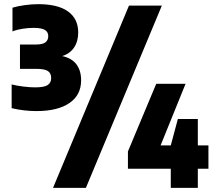

<svg xmlns="http://www.w3.org/2000/svg" viewBox="-20 -835 1033 923"><path d="M155 -301Q95 -301 36 -315V-429Q62.5 -422.5 93.5 -418.8Q124.5 -415 149 -415Q192 -415 209 -426Q226 -437 226 -460Q226 -483.5 209.8 -493.8Q193.5 -504 155 -504H76V-621H153Q185.5 -621 198.8 -631.8Q212 -642.5 212 -661Q212 -681.5 195.8 -691.2Q179.5 -701 141 -701Q116.5 -701 88.8 -696.8Q61 -692.5 40 -684V-798Q64 -805.5 98.2 -810.2Q132.5 -815 164 -815Q258.5 -815 307.2 -779.8Q356 -744.5 356 -679Q356 -636 335.8 -606.2Q315.5 -576.5 279 -565.5Q325.5 -555.5 347.8 -525.2Q370 -495 370 -449Q370 -378 313.5 -339.5Q257 -301 155 -301ZM235 68 600 -808H758L393 68ZM595 -24V-107L731 -432H872L752 -136H801L835 -263H931V-136H982V-24H931V68H801V-24Z"/></svg>

Font: Encode Sans Condensed Black
Style: Regular
Weight: 900
Width: 3
Designer: Multiple Designers
Foundry: Impallari Type
Version: Version 3.000; ttfautohint (v1.8.3) -l 8 -r 50 -G 200 -x 14 